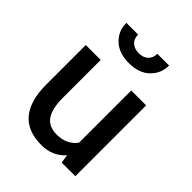

<svg xmlns="http://www.w3.org/2000/svg" viewBox="-205 -825 947 947"><g transform="rotate(45 268.0 -351.5)"><path d="M55 -216V-494H159V-230Q159 -154 184.5 -117Q210 -80 267 -80Q300 -80 327 -92.5Q354 -105 372 -130V-494H476V0H381L374 -44Q326 10 249 10Q151 10 103 -48Q55 -106 55 -216ZM119 -713H201Q201 -683 219.5 -666.5Q238 -650 268 -650Q298 -650 316.5 -666.5Q335 -683 335 -713H417Q417 -657 377.5 -619Q338 -581 268 -581Q198 -581 158.5 -619Q119 -657 119 -713Z"/></g></svg>

Font: Cabin Medium
Style: Regular
Weight: 500
Designer: Pablo Impallari
Foundry: Pablo Impallari. http://www.impallari.com Igino Marini. http://www.ikern.com
Version: Version 2.001